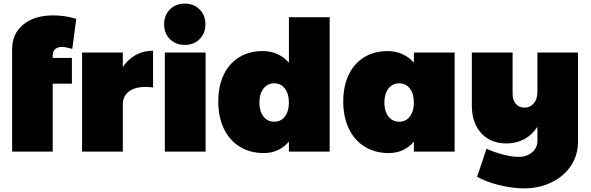

<svg xmlns="http://www.w3.org/2000/svg" viewBox="-20 -837 3264 1060"><path d="M271 -532V-517H377V-375H271V0H47V-566Q47 -651 108.5 -701.5Q170 -752 274 -752Q339 -752 401 -733L379 -567Q340 -578 323 -578Q299 -578 285 -566Q271 -554 271 -532Z M825 -557V-354Q803 -357 782 -357Q724 -357 691 -331.5Q658 -306 658 -261V0H433V-547H658V-467Q687 -510 729.5 -533.5Q772 -557 825 -557Z M1114 -703Q1114 -653 1082 -621Q1050 -589 1000 -589Q950 -589 918 -621Q886 -653 886 -703Q886 -753 918 -785Q950 -817 1000 -817Q1050 -817 1082 -785Q1114 -753 1114 -703ZM890 -547H1115V0H890Z M1800 -742V0H1575V-55Q1521 8 1436 8Q1361 8 1304 -27Q1247 -62 1216 -126.5Q1185 -191 1185 -277Q1185 -361 1215 -424Q1245 -487 1300.5 -521Q1356 -555 1430 -555Q1474 -555 1511 -538.5Q1548 -522 1575 -491V-742ZM1575 -271Q1575 -319 1553 -348Q1531 -377 1494 -377Q1457 -377 1434.5 -348Q1412 -319 1412 -271Q1412 -223 1434.5 -194Q1457 -165 1494 -165Q1531 -165 1553 -194Q1575 -223 1575 -271Z M2490 -547V0H2265V-55Q2211 8 2126 8Q2051 8 1994 -27Q1937 -62 1906 -126.5Q1875 -191 1875 -277Q1875 -361 1905 -424Q1935 -487 1990.5 -521Q2046 -555 2120 -555Q2164 -555 2201 -538.5Q2238 -522 2265 -491V-547ZM2265 -271Q2265 -319 2243 -348Q2221 -377 2184 -377Q2147 -377 2124.5 -348Q2102 -319 2102 -271Q2102 -223 2124.5 -194Q2147 -165 2184 -165Q2221 -165 2243 -194Q2265 -223 2265 -271Z M3171 -547V-55Q3171 19 3132.5 77.5Q3094 136 3025.5 169.5Q2957 203 2872 203Q2810 203 2736.5 185Q2663 167 2614 139L2666 -16Q2706 3 2756 16Q2806 29 2843 29Q2888 29 2917.5 4Q2947 -21 2947 -59V-137Q2918 -92 2874 -68.5Q2830 -45 2776 -45Q2689 -45 2637 -101.5Q2585 -158 2585 -253V-547H2810V-318Q2810 -284 2828 -263.5Q2846 -243 2875 -243Q2908 -243 2927.5 -267Q2947 -291 2947 -331V-547Z"/></svg>

Font: TypoPRO Montserrat Alternates
Style: Regular
Weight: 900
Designer: Julieta Ulanovsky
Foundry: Julieta Ulanovsky
Version: Version 6.001